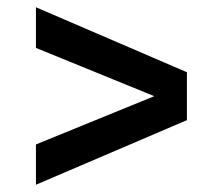

<svg xmlns="http://www.w3.org/2000/svg" viewBox="-20 -501 613 529"><path d="M79 -481 495 -302V-170L79 8V-103L405 -236L79 -369Z"/></svg>

Font: Grenze Gotisch ExtraBold
Style: Regular
Weight: 800
Designer: Renata Polastri
Foundry: Omnibus-Type
Version: Version 1.001